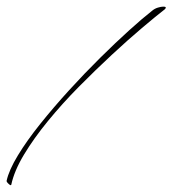

<svg xmlns="http://www.w3.org/2000/svg" viewBox="-26 -482 520 579"><path d="M8 75Q7 79 0 72.5Q-7 66 -6 63Q1 31 28 -13.5Q55 -58 95.5 -108.5Q136 -159 182.5 -210Q229 -261 276 -307.5Q323 -354 364 -391Q405 -428 432 -449Q440 -456 450 -459Q460 -462 466 -462Q474 -462 474 -459Q474 -457 471 -454Q444 -433 402 -397.5Q360 -362 311 -316.5Q262 -271 212 -220.5Q162 -170 119 -117.5Q76 -65 46.5 -16Q17 33 8 75Z"/></svg>

Font: Sassy Frass
Style: Regular
Weight: 400
Designer: Robert E. Leuschke
Foundry: Robert E. Leuschke
Version: Version 1.010; ttfautohint (v1.8.3)